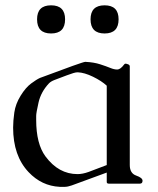

<svg xmlns="http://www.w3.org/2000/svg" viewBox="-20 -704 604 736"><path d="M229.5 -629.9Q229.5 -575.7 175.8 -575.7Q122.1 -575.7 122.1 -629.9Q122.1 -683.6 175.8 -683.6Q229.5 -683.6 229.5 -629.9ZM434.6 -629.9Q434.6 -575.7 380.9 -575.7Q327.1 -575.7 327.1 -629.9Q327.1 -683.6 380.9 -683.6Q434.6 -683.6 434.6 -629.9ZM276.4 -426.8Q266.1 -426.8 235.4 -415Q204.6 -403.3 189.7 -397.7Q174.8 -392.1 167.5 -384.3Q137.2 -352.1 127.9 -311.8Q118.7 -271.5 118.7 -259.8V-246.6Q118.7 -245.1 118.7 -244.1Q118.7 -152.8 154.3 -104.5Q204.6 -36.6 277.3 -36.6Q296.4 -36.6 319.6 -44.9Q342.8 -53.2 389.2 -71.3V-375.5Q369.1 -394 336.4 -409.9Q303.7 -425.8 278.3 -426.8ZM229 12.2H209Q139.6 8.8 89.4 -44.4Q30.3 -106.9 30.3 -214.8Q30.3 -240.2 34.9 -272.9Q39.6 -305.7 59.1 -337.2Q78.6 -368.7 99.4 -384Q120.1 -399.4 133.3 -405.3Q297.4 -466.8 306.2 -466.8H308.6Q339.8 -465.3 364 -457.5Q388.2 -449.7 402.8 -443.6Q417.5 -437.5 429.4 -437.5Q441.4 -437.5 455.6 -456.5Q458 -460 461.2 -460Q464.4 -460 470.9 -457.5Q477.5 -455.1 477.5 -449.2V-71.3Q477.5 -39.6 502 -31Q526.4 -22.5 526.4 -11.2Q526.4 0 516.1 0H397.5Q389.2 0 389.2 -6.3V-42.5L254.9 6.8Q239.3 12.2 229 12.2Z"/></svg>

Font: Caudex
Style: Regular
Weight: 400
Version: Version 1.04